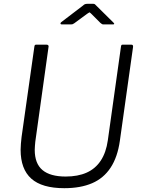

<svg xmlns="http://www.w3.org/2000/svg" viewBox="-20 -976 746 1006"><path d="M608 -238Q596 -153 559.5 -97.5Q523 -42 462.5 -16Q402 10 317 10Q200 10 144 -40Q88 -90 88 -191Q88 -206 89.5 -223Q91 -240 93 -258L160 -731Q161 -738 163 -740Q165 -742 170 -742H224Q230 -742 233 -738.5Q236 -735 234 -728L165 -234Q164 -222 163 -211.5Q162 -201 162 -191Q162 -119 202.5 -85Q243 -51 324 -51Q388 -51 434 -71.5Q480 -92 508 -134.5Q536 -177 545 -241L614 -733Q615 -739 617 -740.5Q619 -742 623 -742H668Q674 -742 676 -738.5Q678 -735 677 -729L608 -238ZM506 -856 457 -905Q450 -912 448 -911Q446 -910 437 -904L369 -854Q363 -850 360 -849Q357 -848 351 -848H304Q298 -848 297 -852Q296 -856 301 -860L415 -947Q420 -952 425 -954Q430 -956 438 -956H469Q476 -956 479 -952Q482 -948 486 -945L574 -858Q579 -853 578.5 -850.5Q578 -848 571 -848H521Q517 -848 513.5 -850.5Q510 -853 506 -856Z"/></svg>

Font: Libre Franklin Thin Light
Style: Italic
Weight: 300
Italic angle: -8°
Version: Version 3.000